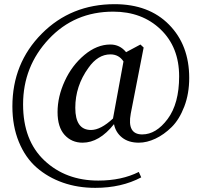

<svg xmlns="http://www.w3.org/2000/svg" viewBox="-20 -739 977 930"><path d="M527.3 -165 578.1 -441.4Q555.7 -475.6 514.6 -475.6Q454.1 -475.6 408.2 -410.2Q344.7 -322.3 344.7 -216.8Q344.7 -109.4 420.9 -109.4Q467.8 -109.4 527.3 -165ZM258.8 -196.3Q258.8 -270.5 293.5 -346.2Q328.1 -421.9 388.7 -472.7Q449.2 -523.4 514.6 -523.4Q560.5 -523.4 590.8 -486.3L660.2 -523.4L675.8 -508.8L613.3 -188.5Q594.7 -87.9 668.9 -87.9Q736.3 -87.9 792 -162.6Q847.7 -237.3 847.7 -369.1Q847.7 -510.7 757.8 -596.7Q668 -682.6 528.3 -682.6Q340.8 -682.6 216.3 -549.8Q91.8 -417 91.8 -233.4Q91.8 -58.6 195.3 38.6Q298.8 135.7 456.1 135.7Q569.3 135.7 652.3 93.8L664.1 120.1Q568.4 170.9 441.4 170.9Q356.4 170.9 284.2 145.5Q211.9 120.1 157.2 72.3Q102.5 24.4 71.3 -51.8Q40 -127.9 40 -223.6Q40 -432.6 182.1 -575.7Q324.2 -718.8 535.2 -718.8Q701.2 -718.8 798.8 -619.6Q896.5 -520.5 896.5 -361.3Q896.5 -285.2 872.6 -222.7Q848.6 -160.2 811.5 -123.5Q774.4 -86.9 732.9 -67.4Q691.4 -47.9 652.3 -47.9Q602.5 -47.9 571.3 -72.8Q540 -97.7 532.2 -137.7Q460.9 -47.9 379.9 -47.9Q327.1 -47.9 293 -85.4Q258.8 -123 258.8 -196.3Z"/></svg>

Font: GenYoMin TW TTF SemiBold
Style: Regular
Weight: 600
Version: Version 1.300